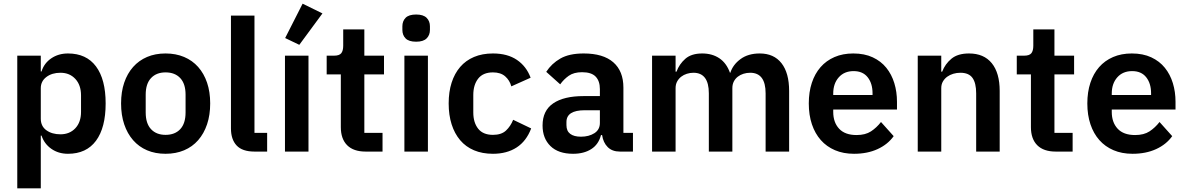

<svg xmlns="http://www.w3.org/2000/svg" viewBox="-20 -825 6457 1045"><path d="M74 -522H202V-436H206Q220 -481 259 -507.5Q298 -534 350 -534Q450 -534 502.5 -463.5Q555 -393 555 -262Q555 -130 502.5 -59Q450 12 350 12Q298 12 259.5 -15Q221 -42 206 -87H202V200H74ZM309 -94Q359 -94 390 -127Q421 -160 421 -216V-306Q421 -362 390 -395.5Q359 -429 309 -429Q263 -429 232.5 -406Q202 -383 202 -345V-179Q202 -138 232.5 -116Q263 -94 309 -94Z M881 12Q825 12 780.5 -7Q736 -26 704.5 -62Q673 -98 656 -148.5Q639 -199 639 -262Q639 -325 656 -375Q673 -425 704.5 -460.5Q736 -496 780.5 -515Q825 -534 881 -534Q937 -534 982 -515Q1027 -496 1058.5 -460.5Q1090 -425 1107 -375Q1124 -325 1124 -262Q1124 -199 1107 -148.5Q1090 -98 1058.5 -62Q1027 -26 982 -7Q937 12 881 12ZM881 -91Q932 -91 961 -122Q990 -153 990 -213V-310Q990 -369 961 -400Q932 -431 881 -431Q831 -431 802 -400Q773 -369 773 -310V-213Q773 -153 802 -122Q831 -91 881 -91Z M1365 0Q1299 0 1268 -33Q1237 -66 1237 -126V-740H1365V-102H1434V0Z M1531 0V-522H1659V0ZM1609 -581 1532 -618 1627 -805 1735 -752Z M1970 0Q1904 0 1869.5 -34.5Q1835 -69 1835 -133V-420H1758V-522H1798Q1827 -522 1837.5 -535.5Q1848 -549 1848 -576V-665H1963V-522H2070V-420H1963V-102H2062V0Z M2245 -598Q2205 -598 2187.5 -616Q2170 -634 2170 -662V-682Q2170 -710 2187.5 -728Q2205 -746 2245 -746Q2284 -746 2302 -728Q2320 -710 2320 -682V-662Q2320 -634 2302 -616Q2284 -598 2245 -598ZM2181 -522H2309V0H2181Z M2663 12Q2605 12 2560 -7Q2515 -26 2484.5 -62Q2454 -98 2438 -148.5Q2422 -199 2422 -262Q2422 -325 2438 -375Q2454 -425 2484.5 -460.5Q2515 -496 2560 -515Q2605 -534 2663 -534Q2742 -534 2793.5 -499Q2845 -464 2868 -402L2763 -355Q2754 -388 2729.5 -409.5Q2705 -431 2663 -431Q2609 -431 2582.5 -397Q2556 -363 2556 -308V-213Q2556 -158 2582.5 -124.5Q2609 -91 2663 -91Q2709 -91 2734 -114.5Q2759 -138 2773 -173L2871 -126Q2845 -57 2792 -22.5Q2739 12 2663 12Z M3354 0Q3312 0 3287.5 -24.5Q3263 -49 3257 -90H3251Q3238 -39 3198 -13.5Q3158 12 3099 12Q3019 12 2976 -30Q2933 -72 2933 -142Q2933 -223 2991 -262.5Q3049 -302 3156 -302H3245V-340Q3245 -384 3222 -408Q3199 -432 3148 -432Q3103 -432 3075.5 -412.5Q3048 -393 3029 -366L2953 -434Q2982 -479 3030 -506.5Q3078 -534 3157 -534Q3263 -534 3318 -486Q3373 -438 3373 -348V-102H3425V0ZM3142 -81Q3185 -81 3215 -100Q3245 -119 3245 -156V-225H3163Q3063 -225 3063 -161V-144Q3063 -112 3083.5 -96.5Q3104 -81 3142 -81Z M3529 0V-522H3657V-435H3662Q3677 -476 3710 -505Q3743 -534 3802 -534Q3856 -534 3895 -508Q3934 -482 3953 -429H3955Q3969 -473 4010.5 -503.5Q4052 -534 4115 -534Q4192 -534 4233.5 -481Q4275 -428 4275 -330V0H4147V-317Q4147 -429 4063 -429Q4044 -429 4026.5 -423.5Q4009 -418 3995.5 -407.5Q3982 -397 3974 -381.5Q3966 -366 3966 -345V0H3838V-317Q3838 -429 3754 -429Q3736 -429 3718.5 -423.5Q3701 -418 3687.5 -407.5Q3674 -397 3665.5 -381.5Q3657 -366 3657 -345V0Z M4628 12Q4570 12 4524.5 -7.5Q4479 -27 4447.5 -62.5Q4416 -98 4399 -148.5Q4382 -199 4382 -262Q4382 -324 4398.5 -374Q4415 -424 4446 -459.5Q4477 -495 4522 -514.5Q4567 -534 4624 -534Q4685 -534 4730 -513Q4775 -492 4804 -456Q4833 -420 4847.5 -372.5Q4862 -325 4862 -271V-229H4515V-216Q4515 -159 4547 -124.5Q4579 -90 4642 -90Q4690 -90 4720.5 -110Q4751 -130 4775 -161L4844 -84Q4812 -39 4756.5 -13.5Q4701 12 4628 12ZM4626 -438Q4575 -438 4545 -404Q4515 -370 4515 -316V-308H4729V-317Q4729 -371 4702.5 -404.5Q4676 -438 4626 -438Z M4975 0V-522H5103V-435H5108Q5124 -477 5158.5 -505.5Q5193 -534 5254 -534Q5335 -534 5378 -481Q5421 -428 5421 -330V0H5293V-317Q5293 -373 5273 -401Q5253 -429 5207 -429Q5187 -429 5168.5 -423.5Q5150 -418 5135.5 -407.5Q5121 -397 5112 -381.5Q5103 -366 5103 -345V0Z M5726 0Q5660 0 5625.5 -34.5Q5591 -69 5591 -133V-420H5514V-522H5554Q5583 -522 5593.5 -535.5Q5604 -549 5604 -576V-665H5719V-522H5826V-420H5719V-102H5818V0Z M6144 12Q6086 12 6040.5 -7.5Q5995 -27 5963.5 -62.5Q5932 -98 5915 -148.5Q5898 -199 5898 -262Q5898 -324 5914.5 -374Q5931 -424 5962 -459.5Q5993 -495 6038 -514.5Q6083 -534 6140 -534Q6201 -534 6246 -513Q6291 -492 6320 -456Q6349 -420 6363.5 -372.5Q6378 -325 6378 -271V-229H6031V-216Q6031 -159 6063 -124.5Q6095 -90 6158 -90Q6206 -90 6236.5 -110Q6267 -130 6291 -161L6360 -84Q6328 -39 6272.5 -13.5Q6217 12 6144 12ZM6142 -438Q6091 -438 6061 -404Q6031 -370 6031 -316V-308H6245V-317Q6245 -371 6218.5 -404.5Q6192 -438 6142 -438Z"/></svg>

Font: IBM Plex Sans Thai SmBld
Style: Regular
Weight: 600
Designer: Mike Abbink, Paul van der Laan, Pieter van Rosmalen, Ben Mitchell, Mark Frömberg
Foundry: Bold Monday
Version: Version 1.2